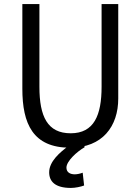

<svg xmlns="http://www.w3.org/2000/svg" viewBox="-20 -712 690 945"><path d="M329 213C251 213 222 181 222 136C222 83 274 38 319 5H396V13C359 34 307 81 307 113C307 136 325 146 348 146C359 146 374 143 387 138L394 201C378 207 351 213 329 213ZM562 -227C562 -91 485 15 325 15C142 15 90 -103 90 -275V-692H174V-285C174 -138 214 -56 328 -56C443 -56 480 -145 480 -285V-692H562Z"/></svg>

Font: Repo Regular
Style: Regular
Weight: 400
Designer: Stefan Peev
Foundry: Context Ltd
Version: Version 1.502